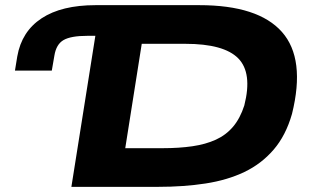

<svg xmlns="http://www.w3.org/2000/svg" viewBox="-20 -725 1223 745"><path d="M257 0 350 -586H319Q255 -586 226.5 -569.5Q198 -553 191 -509L181 -451H38L47 -506Q64 -603 141.5 -654Q219 -705 351 -705H753Q982 -705 1074 -601Q1166 -497 1113 -283Q1089 -199 1041.5 -144Q994 -89 928 -57.5Q862 -26 777.5 -13Q693 0 594 0ZM466 -150H611Q675 -150 726.5 -157.5Q778 -165 817.5 -183Q857 -201 884.5 -233.5Q912 -266 928 -316Q960 -442 904.5 -498.5Q849 -555 699 -555H530Z"/></svg>

Font: Nunito Sans 7pt Expanded ExtraBold
Style: Italic
Weight: 800
Width: 7
Italic angle: -9°
Designer: Vernon Adams
Foundry: Vernon Adams
Version: Version 3.101;gftools[0.9.27]